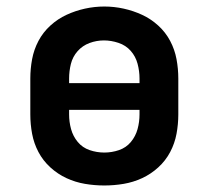

<svg xmlns="http://www.w3.org/2000/svg" viewBox="-20 -561 640 589"><path d="M300 8Q270 8 240.5 3Q211 -2 184 -14.5Q157 -27 134.5 -47.5Q112 -68 98 -94.5Q84 -121 78.5 -150.5Q73 -180 73 -210V-320Q73 -350 78.5 -379.5Q84 -409 98 -435.5Q112 -462 134.5 -482.5Q157 -503 184 -515.5Q211 -528 240.5 -534.5Q270 -541 300 -541Q330 -541 359.5 -534.5Q389 -528 416 -515.5Q443 -503 465.5 -482.5Q488 -462 502 -435.5Q516 -409 521.5 -379.5Q527 -350 527 -320V-210Q527 -180 521.5 -150.5Q516 -121 502 -94.5Q488 -68 465.5 -47.5Q443 -27 416 -14.5Q389 -2 359.5 3Q330 8 300 8ZM408 -306V-320Q408 -343 402 -365.5Q396 -388 381 -405Q366 -422 343.5 -429.5Q321 -437 299 -437Q276 -437 254.5 -429Q233 -421 218 -404Q203 -387 197.5 -365Q192 -343 192 -320V-306ZM300 -93Q323 -93 345 -100.5Q367 -108 381.5 -125.5Q396 -143 402 -165Q408 -187 408 -210V-224H192V-210Q192 -187 198 -165Q204 -143 218.5 -125.5Q233 -108 255 -100.5Q277 -93 300 -93Z"/></svg>

Font: Iosevka Curly Extended
Style: Bold
Weight: 700
Width: 7
Monospace: yes
Designer: Belleve Invis
Foundry: Belleve Invis
Version: Version 11.1.0; ttfautohint (v1.8.3)